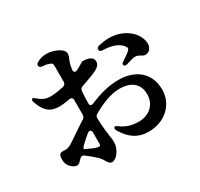

<svg xmlns="http://www.w3.org/2000/svg" viewBox="-174 -1011 1348 1294"><g transform="rotate(-30 500.0 -364.0)"><path d="M240 -747C241 -738 250 -733 265 -731C283 -730 299 -728 312 -722C332 -716 335 -713 336 -692C337 -682 336 -666 336 -647V-570C336 -555 329 -546 314 -542C281 -534 246 -529 219 -528C178 -527 154 -535 119 -566C107 -576 99 -580 94 -576C88 -571 88 -562 93 -548C126 -456 173 -439 230 -439C251 -439 280 -443 309 -448C326 -452 336 -443 336 -426V-314C336 -301 331 -291 319 -284C286 -264 251 -239 220 -218L206 -209C187 -196 173 -186 160 -179C143 -169 125 -164 100 -167C74 -168 64 -158 64 -120C64 -96 72 -73 90 -57C106 -43 118 -35 134 -35C147 -35 156 -45 174 -64C185 -76 198 -78 210 -68C238 -47 265 -24 284 -6C298 8 304 18 310 28C321 47 330 63 349 63C387 63 427 3 427 -49C427 -64 425 -78 422 -97C418 -126 412 -167 409 -239C408 -254 413 -263 425 -270C492 -308 568 -341 636 -341C743 -341 782 -283 782 -216C782 -139 727 -83 639 -83C581 -83 536 -102 505 -126C492 -135 484 -139 479 -134C474 -129 473 -119 481 -106C525 -32 581 9 665 9C800 9 885 -84 885 -193C885 -323 791 -396 662 -396C579 -396 508 -374 436 -344C419 -336 407 -342 407 -357C407 -387 408 -420 411 -452C411 -466 418 -475 432 -480C475 -495 524 -512 556 -528C578 -540 596 -556 595 -580C593 -627 527 -626 514 -626C510 -626 502 -620 487 -611C479 -606 469 -600 455 -593C436 -583 423 -593 426 -613C428 -626 430 -637 432 -647C435 -658 439 -669 444 -681C449 -692 455 -705 455 -722C455 -760 379 -791 329 -791C300 -791 278 -785 255 -772C242 -765 238 -756 240 -747ZM242 -133C261 -151 282 -170 304 -188C321 -202 336 -195 336 -174V-86C336 -72 330 -67 307 -74C289 -79 269 -88 249 -98C245 -99 241 -101 237 -103C235 -104 232 -106 229 -107C223 -110 229 -120 242 -133ZM646 -639C647 -627 656 -622 672 -622C729 -621 794 -605 819 -562C828 -548 827 -547 813 -531C806 -523 771 -500 749 -485C739 -478 737 -471 741 -464C745 -456 754 -454 768 -459C789 -465 816 -474 832 -475C848 -477 861 -470 872 -464C885 -456 895 -450 905 -451C938 -452 956 -479 956 -510C954 -585 881 -655 787 -669C744 -676 703 -671 666 -662C651 -658 644 -650 646 -639Z"/></g></svg>

Font: 寒蝉锦书宋Pro Soft
Style: Regular
Weight: 700
Designer: 寒蝉锦书宋{Warren} 思源宋体{Ryoko NISHIZUKA 西塚涼子 (kana & ideographs); Frank Grießhammer (Latin, Greek & Cyrillic); Wenlong ZHANG 
Foundry: Adobe & ChillType
Version: Version 2.000;Glyphs 3.1.1 (3135)